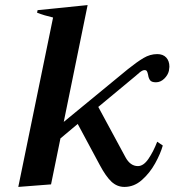

<svg xmlns="http://www.w3.org/2000/svg" viewBox="-20 -726 687 756"><path d="M647 -463Q647 -459 645 -447Q641 -430 626.5 -416Q612 -402 594 -402Q577 -402 571 -410Q565 -418 563 -432Q561 -441 558.5 -445.5Q556 -450 549 -450Q541 -450 529 -440Q517 -430 514 -427L367 -305L474 -107Q493 -72 523 -72Q545 -72 564.5 -100.5Q584 -129 599 -168L621 -153Q612 -121 591 -83Q570 -45 539 -17.5Q508 10 470 10Q441 10 419 -10.5Q397 -31 373 -76L286 -238L218 -181L181 0L52 10L189 -657Q154 -665 126 -676L128 -686L325 -706L231 -246L484 -454Q519 -482 545 -497.5Q571 -513 599 -513Q622 -513 634.5 -499.5Q647 -486 647 -463Z"/></svg>

Font: Trirong SemiBold
Style: Italic
Weight: 600
Italic angle: -12°
Designer: Katatrad Team
Foundry: CadsonDemak
Version: Version 1.001